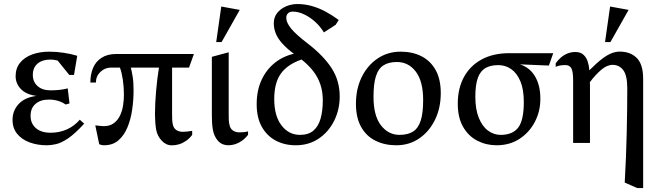

<svg xmlns="http://www.w3.org/2000/svg" viewBox="-20 -723 3338 971"><path d="M216.9 11.7Q169.3 11.7 129.7 -2.9Q90.2 -17.5 66.8 -46.2Q43.4 -74.8 43.4 -116.7Q43.4 -163.9 74.8 -197.4Q106.2 -230.9 164.8 -237.9Q112.8 -244.6 85.9 -272.4Q59 -300.3 59 -337.9Q59 -377.6 81.3 -405.4Q103.5 -433.2 142.2 -447.4Q180.9 -461.7 230 -461.7Q264.7 -461.7 301.9 -456.1Q339.2 -450.6 370.6 -440.9L354.3 -344H330.3L271.6 -416.7Q263.9 -418.7 254 -420.2Q244.2 -421.7 233.7 -421.7Q194.3 -421.7 170.2 -401.5Q146 -381.2 146 -343.6Q146 -309.2 170 -287.7Q194 -266.1 235.6 -266.1Q255.8 -266.1 278.4 -268.2Q300.9 -270.4 322.5 -276L331.5 -200L311.9 -194.4Q296.9 -205.4 275.3 -212.4Q253.7 -219.4 226.9 -219.4Q185.2 -219.4 159.9 -197.9Q134.6 -176.4 134.6 -136.9Q134.6 -98.6 161.4 -75.1Q188.2 -51.7 235.9 -51.7Q280 -51.7 317.5 -68.2Q355 -84.7 383.6 -117.6L405.7 -97.6Q358.4 -46 324 -22.9Q289.5 0.1 263.7 5.9Q237.9 11.7 216.9 11.7Z M481.7 6.2 461.9 -89Q480.6 -87.2 489.1 -86.1Q497.6 -85 504.6 -85Q535.7 -85 555.9 -100.2Q576.1 -115.3 587.3 -139.3Q598.5 -163.4 602.6 -191.1Q606.7 -218.9 606.7 -243.1Q606.7 -282.2 601.2 -319.7Q595.6 -357.2 586.4 -381.1H541Q510.4 -381.1 487.7 -359.3Q465 -337.6 465 -305.5H437Q437 -346.8 450.6 -379.3Q464.1 -411.7 493.7 -430.8Q523.2 -450 568.7 -450H960.6L936 -381.1H850.3V-146.9Q850.3 -132.9 850.8 -119.2Q851.3 -105.4 854.3 -92.4Q858.3 -74.4 871.8 -65.4Q885.2 -56.4 904.2 -56.4Q914.2 -56.4 926.6 -57.8Q938.9 -59.2 951.9 -61.1V-40.7Q937.9 -22.5 920.9 -10.7Q903.9 1.1 886.2 6.5Q868.5 12 849.2 12Q819.9 12 797.7 -11.6Q775.4 -35.3 769.3 -69.3Q766.6 -87 765.2 -106.9Q763.7 -126.8 763.7 -144.9Q763.7 -198.2 769.4 -262.6Q775.1 -327 783.9 -381.1H641.6Q646.6 -362 651 -334.8Q655.5 -307.7 655.5 -265.4Q655.5 -217.2 648.4 -168.5Q641.4 -119.8 624.6 -79.1Q607.8 -38.4 579.1 -13.4Q550.5 11.6 506.6 11.6Q498.3 11.6 492.1 10Q485.9 8.4 481.7 6.2Z M1135.9 11.6Q1101.7 11.6 1081.7 -11.6Q1061.7 -34.8 1056 -69.4Q1053.3 -86.9 1052.3 -105.4Q1051.4 -124 1051.4 -143V-435.6L1136.6 -458.6V-145.4Q1136.6 -131.3 1137 -117Q1137.4 -102.8 1141 -90Q1144.6 -71.9 1158.3 -62.8Q1171.9 -53.6 1190.7 -53.6Q1200.5 -53.6 1210.9 -54.5Q1221.3 -55.5 1234.5 -58.5V-41.3Q1220 -22.8 1203.4 -11Q1186.7 0.7 1169.7 6.1Q1152.8 11.6 1135.9 11.6ZM1073.4 -510.1 1099 -690 1192.5 -673 1100.5 -510.1Z M1475.6 11.7Q1418.6 11.7 1373.9 -12.3Q1329.2 -36.3 1303.6 -82.5Q1278.1 -128.7 1278.1 -195.9Q1278.1 -264.7 1302.2 -317.5Q1326.4 -370.3 1368.9 -404.5Q1411.4 -438.8 1466.1 -451.1Q1431.6 -476.6 1409.1 -501.4Q1386.5 -526.1 1375.6 -551.6Q1364.7 -577.1 1364.7 -605.3Q1364.7 -635.6 1381.5 -657Q1398.4 -678.5 1425.8 -690.6Q1453.3 -702.6 1484.9 -702.6Q1521.7 -702.6 1557.5 -692.4Q1593.3 -682.2 1627.2 -664Q1661 -645.8 1693 -621.9L1677.5 -597.5L1618 -559.1Q1599.3 -590 1572.9 -613.5Q1546.6 -637 1517.5 -650.6Q1488.4 -664.3 1460.7 -664.3Q1445 -664.3 1436.3 -655.6Q1427.7 -646.8 1427.7 -632.6Q1427.7 -608.9 1452.1 -578.8Q1476.5 -548.7 1534.9 -504Q1615.7 -442 1656.9 -378.5Q1698 -315 1698 -235.3Q1698 -168.8 1670 -112.3Q1642 -55.9 1591.9 -22.1Q1541.7 11.7 1475.6 11.7ZM1497.3 -40.9Q1539.8 -40.9 1565 -62.4Q1590.2 -83.9 1601.3 -123.3Q1612.5 -162.8 1612.5 -215.5Q1612.5 -259.7 1600.1 -296.3Q1587.8 -333 1563.8 -363.7Q1539.8 -394.5 1505 -422Q1433.2 -397 1400 -350.2Q1366.9 -303.5 1366.9 -222Q1366.9 -136.8 1403.6 -88.8Q1440.4 -40.9 1497.3 -40.9Z M1984.1 11.7Q1925.6 11.7 1879.2 -11.2Q1832.8 -34 1806.4 -80.9Q1780.1 -127.9 1780.1 -198.1Q1780.1 -273.7 1809.2 -333.1Q1838.3 -392.4 1889.4 -427Q1940.6 -461.7 2006.1 -461.7Q2065.6 -461.7 2111 -438.8Q2156.4 -416 2182.7 -369.6Q2209.1 -323.1 2209.1 -251.9Q2209.1 -177.1 2180 -117.4Q2150.9 -57.6 2100.2 -23Q2049.6 11.7 1984.1 11.7ZM2000.4 -40.9Q2043.3 -40.9 2069.4 -58Q2095.6 -75 2107.8 -113.5Q2120 -151.9 2120 -216.6Q2120 -311.8 2083 -360.6Q2046 -409.4 1987.1 -409.4Q1945.2 -409.4 1919 -392.3Q1892.7 -375.2 1880.8 -336.6Q1868.9 -298.1 1868.9 -233.4Q1868.9 -138.2 1906.3 -89.6Q1943.7 -40.9 2000.4 -40.9Z M2491.1 11.7Q2439.2 11.7 2394.1 -11.3Q2349.1 -34.3 2322.1 -81.3Q2295.1 -128.3 2295.1 -198.3Q2295.1 -276.3 2326.5 -333.8Q2358 -391.2 2416.4 -422.6Q2474.9 -454.1 2556 -454.1H2777.9L2755.9 -391.4L2609.5 -397.6Q2660.9 -380.9 2687 -334.8Q2713.1 -288.8 2712.7 -223.6Q2713.2 -162 2685.6 -108Q2657.9 -54.1 2608 -21.2Q2558.1 11.7 2491.1 11.7ZM2512.1 -40.9Q2572.8 -40.9 2600.9 -78.1Q2629.1 -115.2 2629.1 -207Q2629.1 -270.7 2611.7 -312Q2594.3 -353.3 2565.3 -373.5Q2536.2 -393.7 2499.9 -393.7Q2461.4 -393.7 2435.8 -379.3Q2410.2 -365 2397 -330.2Q2383.9 -295.3 2383.9 -233.3Q2383.9 -170.2 2401.5 -126.9Q2419.1 -83.7 2448.2 -62.3Q2477.4 -40.9 2512.1 -40.9Z M2878.5 0V-317Q2878.5 -362.1 2869.3 -378Q2860.2 -394 2838.4 -394Q2828.1 -394 2815.5 -392.3Q2803 -390.6 2790.3 -385V-403Q2801.7 -419 2816.3 -431.8Q2830.8 -444.6 2849.4 -452.3Q2868 -460 2890 -460Q2915.4 -460 2930.4 -446.5Q2945.4 -432.9 2952.2 -411.6Q2959 -390.3 2960.5 -367.4Q2998.3 -405.3 3025.3 -425.8Q3052.4 -446.2 3073.7 -454.1Q3094.9 -462 3114.3 -462Q3167.8 -462 3200.2 -429.9Q3232.6 -397.7 3232.6 -324.6V228H3202.5L3139.4 200.4Q3146.7 72.4 3149.5 -50.3Q3152.3 -173.1 3152.3 -276Q3152.3 -341.4 3132.1 -368.2Q3111.9 -395 3078.3 -395Q3050.1 -395 3020.6 -370Q2991.2 -345 2963.1 -307.3Q2963.5 -301.1 2963.6 -296.6Q2963.7 -292.2 2963.7 -285.8V0ZM3039.8 -510.1 3065.4 -690 3159 -673 3067 -510.1Z"/></svg>

Font: Ancizar Serif Light
Style: Regular
Weight: 300
Designer: Cesar Puertas, Viviana Monsalve, Julian Moncada, Julian Prieto, Jose Castro, Felipe Aragon, Mariel Hernandez, Sara Alarc
Version: Version 8.100